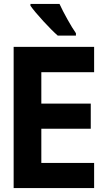

<svg xmlns="http://www.w3.org/2000/svg" viewBox="-20 -951 540 971"><path d="M272 -771H364V-783C341 -815 300 -889 281 -931H134V-922C160 -884 236 -802 272 -771ZM49 0H456V-127H189V-300H439V-427H189V-586H456V-714H49Z"/></svg>

Font: Noto Sans Mono ExtraCondensed ExtraBold
Style: Regular
Weight: 800
Width: 2
Designer: Monotype Design Team
Foundry: Monotype Imaging Inc.
Version: Version 2.014